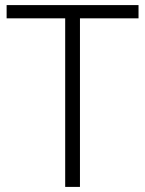

<svg xmlns="http://www.w3.org/2000/svg" viewBox="-20 -734 571 754"><path d="M236 0V-662H6V-714H524V-662H294V0Z"/></svg>

Font: Noto Sans Symbols Light
Style: Regular
Weight: 300
Version: Version 2.002